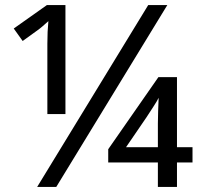

<svg xmlns="http://www.w3.org/2000/svg" viewBox="-20 -734 785 754"><path d="M126 0 562 -714H637L201 0ZM166 -286V-562Q166 -588 167 -609Q168 -630 170 -651Q160 -642 148 -631.5Q136 -621 123 -612L69 -573L34 -622L164 -714H237V-286ZM600 0V-96H405V-148L602 -431H675V-156H736V-96H675V0ZM475 -156H600V-249Q600 -270 601 -298Q602 -326 603 -350Q598 -339 582 -314.5Q566 -290 555 -273Z"/></svg>

Font: Noto Sans
Style: Regular
Weight: 400
Designer: Monotype Design Team
Foundry: Monotype Imaging Inc.
Version: Version 1.902